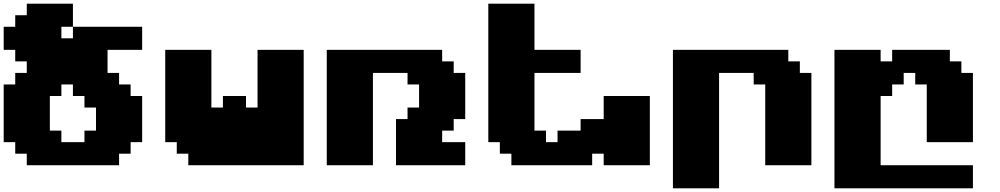

<svg xmlns="http://www.w3.org/2000/svg" viewBox="-20 -895 5415 1040"><path d="M125 0H625V-62.5H687.5V-125H750V-375H687.5V-437.5H625V-500H562.5V-625H750V-750H375V-687.5H312.5V-750H375V-875H125V-812.5H62.5V-750H0V-625H62.5V-562.5H125V-500H62.5V-437.5H0V-125H62.5V-62.5H125ZM437.5 -125H312.5V-187.5H250V-375H312.5V-437.5H375V-375H437.5V-312.5H500V-187.5H437.5Z M1000 0H1625V-625H1375V-312.5H1312.5V-375H1187.5V-312.5H1125V-625H875V-125H937.5V-62.5H1000Z M2125 0H2500V-125H2375V-187.5H2437.5V-250H2500V-500H2437.5V-562.5H2375V-625H1750V0H2000V-500H2187.5V-437.5H2250V-312.5H2187.5V-250H2125Z M3250 0H3500V-375H3250V-250H3125V-187.5H3000V-125H2937.5V-187.5H2875V-500H3125V-625H2875V-875H2625V-125H2687.5V-62.5H2750V0H3187.5V-62.5H3250Z M3625 125H3875V-500H4062.5V-437.5H4125V0H4375V-500H4312.5V-562.5H4250V-625H3625Z M4500 125H5250V0H4750V-375H4812.5V-437.5H4875V-500H4937.5V-437.5H5000V-125H5250V-500H5187.5V-562.5H5125V-625H4812.5V-562.5H4750V-625H4500Z"/></svg>

Font: Faithful 32x
Style: Bold
Weight: 400
Foundry: Faithful Resource Pack
Version: Version 1.0; January 27, 2023